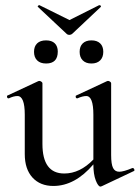

<svg xmlns="http://www.w3.org/2000/svg" viewBox="-20 -706 537 738"><path d="M75.2 -265.1Q75.2 -336.9 46.9 -336.9Q32.7 -336.9 14.2 -328.1H12.2Q8.3 -328.1 7.1 -333Q5.9 -337.9 8.8 -338.9L127 -394L130.9 -395Q134.8 -395 138.9 -392.1Q143.1 -389.2 143.1 -386.2V-152.8Q143.1 -39.1 227.1 -39.1Q287.1 -39.1 338.9 -92.8V-265.1Q338.9 -336.9 311.5 -336.9Q297.9 -336.9 277.8 -328.1H275.9Q272 -328.1 271 -333Q270 -337.9 272.9 -338.9L391.1 -394L395 -395Q398.9 -395 403.1 -392.1Q407.2 -389.2 407.2 -386.2V-109.9Q407.2 -74.7 414.6 -60.3Q421.9 -45.9 438.5 -45.9Q455.1 -45.9 488.8 -60.1H490.2Q494.1 -60.1 496.1 -55.4Q498 -50.8 495.1 -48.8L371.1 9.8Q369.1 10.7 366.2 11.2Q357.4 11.2 348.1 -12.5Q338.9 -36.1 338.9 -74.2Q268.1 8.8 185.1 8.8Q134.3 8.8 104.7 -23.7Q75.2 -56.2 75.2 -113.8ZM298.1 -473.9Q286.1 -485.8 286.1 -506.8Q286.1 -527.8 298.1 -539.3Q310.1 -550.8 331.5 -550.8Q353 -550.8 365 -539.3Q377 -527.8 377 -506.8Q377 -485.8 365 -473.9Q353 -461.9 331.5 -461.9Q310.1 -461.9 298.1 -473.9ZM202.1 -507.8Q202.1 -461.9 157.2 -461.9Q134.8 -461.9 122.8 -473.9Q110.8 -485.8 110.8 -506.8Q110.8 -527.8 122.8 -539.3Q134.8 -550.8 157 -550.8Q179.2 -550.8 190.7 -539.3Q202.1 -527.8 202.1 -507.8ZM131.8 -686 247.1 -628.9 360.8 -686H362.8Q365.7 -686 367.4 -683.6Q369.1 -681.2 367.2 -679.2L257.8 -576.2Q253.9 -572.3 247.1 -572Q240.2 -571.8 235.8 -576.2L126 -679.2Q125 -679.2 125 -681.2Q125 -683.1 127.9 -685.1Q130.9 -687 131.8 -686Z"/></svg>

Font: Cormorant-Medium
Style: Regular
Weight: 500
Designer: Christian Thalmann (Catharsis Fonts)
Version: Version 3.000